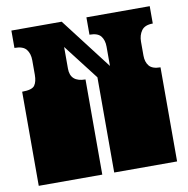

<svg xmlns="http://www.w3.org/2000/svg" viewBox="-80 -794 856 872"><g transform="rotate(-10 348.0 -358.0)"><path d="M29 0V-135Q29 -152 29 -156.5Q29 -161 29 -163Q29 -165 29 -171V-172Q29 -179 29 -180.5Q29 -182 29 -187.5Q29 -193 29 -209V-260Q29 -277 29 -281.5Q29 -286 29 -288Q29 -290 29 -296V-297Q29 -304 29 -305.5Q29 -307 29 -312.5Q29 -318 29 -334V-434Q75 -434 87 -451Q99 -468 99 -500V-567Q99 -597 84 -616.5Q69 -636 29 -636V-716H261L442 -480V-569Q442 -599 427.5 -617.5Q413 -636 375 -636V-716H667V-636Q630 -636 615 -615Q600 -594 600 -564V-500Q600 -470 615 -452Q630 -434 667 -434V0H377V-135Q377 -152 377 -156.5Q377 -161 377 -163Q377 -165 377 -171V-172Q377 -179 377 -180.5Q377 -182 377 -187.5Q377 -193 377 -209V-260Q377 -277 377 -281.5Q377 -286 377 -288Q377 -290 377 -296V-297Q377 -304 377 -305.5Q377 -307 377 -312.5Q377 -318 377 -334V-439L252 -601V-501Q252 -439 322 -439V0Z"/></g></svg>

Font: Danfo
Style: Regular
Weight: 400
Designer: Seyi Olusanya, David Udoh, Eyiyemi Adegbite, Mirko Velimirović
Version: Version 1.000